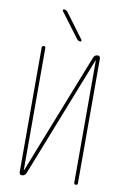

<svg xmlns="http://www.w3.org/2000/svg" viewBox="-102 -1009 704 1069"><g transform="rotate(10 250.0 -475.0)"><path d="M271.5 -799.8 166 -940.4Q164.1 -943.4 165.5 -946.8Q167 -950.2 170.9 -950.2Q182.6 -950.2 191.4 -940.4L295.9 -799.8Q297.9 -796.9 296.4 -793.5Q294.9 -790 291 -790Q279.3 -790 271.5 -799.8ZM100.6 0Q85 0 85 -15.6V-719.7Q85 -729.5 95.2 -730Q105.5 -730.5 105.5 -719.7V-30.3Q105.5 -29.3 106.4 -29.3Q107.4 -29.3 107.4 -30.3L377 -714.8Q383.8 -729.5 399.4 -730.5Q415 -730.5 415 -713.9V-9.8Q415 0 404.8 0Q394.5 0 394.5 -9.8V-700.2Q394.5 -701.2 393.6 -701.2Q392.6 -701.2 392.6 -700.2L123 -14.6Q115.2 0 100.6 0Z"/></g></svg>

Font: Rounded-X Mgen+ 1m thin
Style: Regular
Weight: 100
Designer: [Source Han Sans]
Ryoko NISHIZUKA  (kana & ideographs); Paul D. Hunt (Latin, Greek & Cyrillic); Wenlong ZHANG  (bopomofo
Version: Version 1.059.20150602